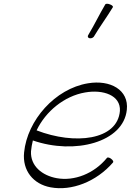

<svg xmlns="http://www.w3.org/2000/svg" viewBox="-20 -991 700 1028"><path d="M482 -794C514 -848 552 -899 584 -952C587 -956 581 -963 570 -967C559 -972 547 -972 544 -968C512 -914 486 -859 454 -806C448 -798 449 -790 457 -787C465 -784 476 -787 482 -794ZM585 -121C589 -125 585 -133 576 -140C568 -147 557 -150 553 -146C484 -61 377 -20 284 -37C206 -51 142 -102 146 -181C148 -200 151 -220 156 -239C380 -161 641 -229 659 -403C671 -510 570 -565 451 -545C275 -516 126 -347 109 -175C99 -78 158 -5 251 12C363 33 496 -18 585 -121ZM436 -496C532 -513 627 -481 622 -397C609 -240 380 -214 176 -293C224 -394 324 -477 436 -496Z"/></svg>

Font: Nupuram Thin Italic
Style: Regular
Weight: 100
Designer: Santhosh Thottingal (santhosh.thottingal@gmail.com)
Foundry: SMC
Version: Version 1.000